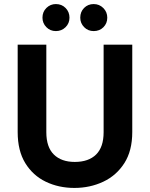

<svg xmlns="http://www.w3.org/2000/svg" viewBox="-20 -918 737 945"><path d="M67 -698H208V-267Q208 -194 245 -157.5Q282 -121 348 -121Q416 -121 453 -157.5Q490 -194 490 -267V-698H631V-268Q631 -176 592 -115Q553 -54 488 -23.5Q423 7 346 7Q269 7 205.5 -23.5Q142 -54 104.5 -115Q67 -176 67 -268ZM255 -765Q227 -765 208 -784.5Q189 -804 189 -831Q189 -860 208.5 -879Q228 -898 255 -898Q284 -898 303 -878.5Q322 -859 322 -831Q322 -803 302.5 -784Q283 -765 255 -765ZM441 -765Q413 -765 394 -784.5Q375 -804 375 -831Q375 -860 394 -879Q413 -898 441 -898Q469 -898 488.5 -878.5Q508 -859 508 -831Q508 -803 489 -784Q470 -765 441 -765Z"/></svg>

Font: Parkinsans Light SemiBold
Style: Regular
Weight: 600
Version: Version 1.000